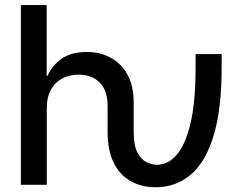

<svg xmlns="http://www.w3.org/2000/svg" viewBox="-20 -748 981 777"><path d="M609.9 9.8Q553.2 9.8 509.3 -14.6Q465.3 -39.1 440.4 -88.9Q415.5 -138.7 415.5 -214.4V-319.8Q415.5 -380.9 384 -413.3Q352.5 -445.8 298.3 -445.8Q261.7 -445.8 232.7 -430.9Q203.6 -416 186.5 -385.7Q169.4 -355.5 169.4 -309.6V0H64.5V-727.5H168.9V-441.4H172.9Q190.9 -483.9 230 -510.7Q269 -537.6 331.1 -537.6Q385.3 -537.6 428.2 -514.4Q471.2 -491.2 496.1 -445.6Q521 -399.9 521 -332.5V-214.4Q521 -159.7 536.1 -130.9Q551.3 -102.1 573.5 -91.6Q595.7 -81.1 615.7 -81.1Q659.2 -81.1 694.3 -120.6Q729.5 -160.2 750.5 -247.1Q771.5 -334 771.5 -476.1V-529.3H877V-476.1Q877 -304.7 844 -197.5Q811 -90.3 751 -40.3Q690.9 9.8 609.9 9.8Z"/></svg>

Font: Inter 24pt Medium
Style: Regular
Weight: 500
Designer: Rasmus Andersson
Foundry: rsms
Version: Version 4.001;git-66647c0bb